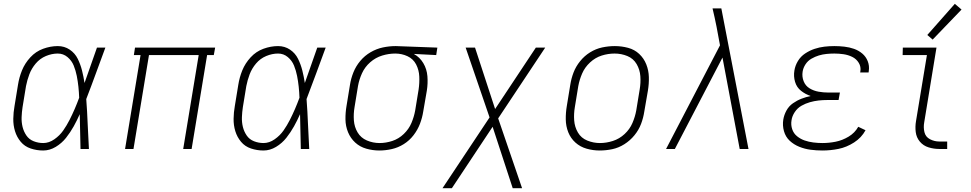

<svg xmlns="http://www.w3.org/2000/svg" viewBox="-20 -779 5080 1004"><path d="M206 8Q240 8 271.5 -11Q303 -30 325.5 -58.5Q348 -87 365.5 -118.5Q383 -150 397 -182Q398 -136 399 -91Q400 -46 401 0H445Q441 -65 438.5 -130.5Q436 -196 431 -261Q457 -328 481.5 -395.5Q506 -463 531 -530H487Q471 -484 454.5 -437.5Q438 -391 422 -345Q417 -378 409 -410Q401 -442 386.5 -471.5Q372 -501 344.5 -519.5Q317 -538 282 -538Q244 -538 205.5 -524Q167 -510 138.5 -479Q110 -448 95 -411Q80 -374 74 -335L56 -225Q50 -192 49.5 -158Q49 -124 58.5 -93Q68 -62 88.5 -37.5Q109 -13 140.5 -2.5Q172 8 206 8ZM206 -31Q180 -31 156 -40.5Q132 -50 118 -70.5Q104 -91 98 -115.5Q92 -140 93 -166.5Q94 -193 98 -219L116 -329Q122 -360 133.5 -390.5Q145 -421 167 -447Q189 -473 220 -486Q251 -499 282 -499Q311 -499 333 -480.5Q355 -462 365.5 -436Q376 -410 381.5 -382Q387 -354 390 -325.5Q393 -297 394 -268Q383 -238 370.5 -209Q358 -180 343.5 -151.5Q329 -123 310.5 -96.5Q292 -70 264 -50.5Q236 -31 206 -31Z M634 0H678L759 -491H1019L938 0H982L1063 -491H1098L1105 -530H686L680 -491H715Z M1358 8Q1392 8 1423.5 -11Q1455 -30 1477.5 -58.5Q1500 -87 1517.5 -118.5Q1535 -150 1549 -182Q1550 -136 1551 -91Q1552 -46 1553 0H1597Q1593 -65 1590.5 -130.5Q1588 -196 1583 -261Q1609 -328 1633.5 -395.5Q1658 -463 1683 -530H1639Q1623 -484 1606.5 -437.5Q1590 -391 1574 -345Q1569 -378 1561 -410Q1553 -442 1538.5 -471.5Q1524 -501 1496.5 -519.5Q1469 -538 1434 -538Q1396 -538 1357.5 -524Q1319 -510 1290.5 -479Q1262 -448 1247 -411Q1232 -374 1226 -335L1208 -225Q1202 -192 1201.5 -158Q1201 -124 1210.5 -93Q1220 -62 1240.5 -37.5Q1261 -13 1292.5 -2.5Q1324 8 1358 8ZM1358 -31Q1332 -31 1308 -40.5Q1284 -50 1270 -70.5Q1256 -91 1250 -115.5Q1244 -140 1245 -166.5Q1246 -193 1250 -219L1268 -329Q1274 -360 1285.5 -390.5Q1297 -421 1319 -447Q1341 -473 1372 -486Q1403 -499 1434 -499Q1463 -499 1485 -480.5Q1507 -462 1517.5 -436Q1528 -410 1533.5 -382Q1539 -354 1542 -325.5Q1545 -297 1546 -268Q1535 -238 1522.5 -209Q1510 -180 1495.5 -151.5Q1481 -123 1462.5 -96.5Q1444 -70 1416 -50.5Q1388 -31 1358 -31Z M1964 8Q1996 8 2029 0.5Q2062 -7 2091.5 -25.5Q2121 -44 2142.5 -72Q2164 -100 2176 -131.5Q2188 -163 2193 -195L2212 -305Q2218 -343 2215 -380.5Q2212 -418 2193.5 -449Q2175 -480 2144 -497L2261 -491L2267 -530L2050 -538H2049Q2016 -538 1982.5 -531Q1949 -524 1918 -506Q1887 -488 1864 -460.5Q1841 -433 1828 -400.5Q1815 -368 1810 -335L1792 -225Q1786 -190 1786.5 -154.5Q1787 -119 1800 -87.5Q1813 -56 1837.5 -33.5Q1862 -11 1895.5 -1.5Q1929 8 1964 8ZM1965 -31Q1930 -31 1898.5 -44.5Q1867 -58 1850 -86.5Q1833 -115 1830.5 -149.5Q1828 -184 1834 -219L1852 -329Q1858 -363 1873 -396Q1888 -429 1916 -453.5Q1944 -478 1978.5 -488.5Q2013 -499 2047 -499Q2081 -499 2111 -485Q2141 -471 2156 -442Q2171 -413 2172.5 -379Q2174 -345 2169 -311L2151 -201Q2145 -168 2131.5 -136Q2118 -104 2091.5 -78.5Q2065 -53 2031.5 -42Q1998 -31 1965 -31Z M2294 205H2343L2556 -116L2661 205H2710L2585 -160L2831 -530H2782L2569 -209L2464 -530H2415L2540 -165Z M3116 8Q3149 8 3182 1Q3215 -6 3245 -25Q3275 -44 3297.5 -71.5Q3320 -99 3332 -130.5Q3344 -162 3349 -195L3368 -305Q3374 -341 3373 -376Q3372 -411 3359.5 -442.5Q3347 -474 3322.5 -497Q3298 -520 3264 -529Q3230 -538 3195 -538Q3162 -538 3129 -531Q3096 -524 3066 -505.5Q3036 -487 3013.5 -459Q2991 -431 2979 -399.5Q2967 -368 2962 -335L2944 -225Q2938 -190 2938.5 -154.5Q2939 -119 2951.5 -87.5Q2964 -56 2989 -33.5Q3014 -11 3047.5 -1.5Q3081 8 3116 8ZM3117 -31Q3083 -31 3051 -44Q3019 -57 3002 -86Q2985 -115 2982.5 -149.5Q2980 -184 2986 -219L3004 -329Q3010 -362 3024 -394.5Q3038 -427 3065.5 -452.5Q3093 -478 3126.5 -488.5Q3160 -499 3194 -499Q3229 -499 3260.5 -486Q3292 -473 3309 -444Q3326 -415 3328.5 -380.5Q3331 -346 3325 -311L3307 -201Q3301 -168 3287 -135.5Q3273 -103 3246 -78Q3219 -53 3185 -42Q3151 -31 3117 -31Z M3463 0H3509L3758 -478L3848 0H3894L3752 -735H3706Q3712 -711 3717 -687Q3722 -663 3727 -639L3745 -542Z M4281 8Q4323 8 4365 -0.5Q4407 -9 4446 -34Q4485 -59 4506 -98L4468 -116Q4450 -84 4417.5 -64.5Q4385 -45 4350 -38Q4315 -31 4281 -31Q4257 -31 4233 -34Q4209 -37 4187.5 -44.5Q4166 -52 4148 -66.5Q4130 -81 4122.5 -103.5Q4115 -126 4119 -150Q4122 -172 4136 -193Q4150 -214 4171 -226Q4192 -238 4215 -244.5Q4238 -251 4260.5 -253.5Q4283 -256 4306 -256H4365L4372 -295H4313Q4286 -295 4260.5 -299.5Q4235 -304 4213.5 -317Q4192 -330 4182.5 -354Q4173 -378 4177 -404Q4180 -424 4192 -442.5Q4204 -461 4223 -472Q4242 -483 4262 -489Q4282 -495 4302.5 -497Q4323 -499 4343 -499Q4367 -499 4391 -495.5Q4415 -492 4436.5 -481.5Q4458 -471 4470.5 -450.5Q4483 -430 4479 -406Q4479 -403 4478 -400H4522Q4522 -404 4523 -408Q4527 -435 4517.5 -459Q4508 -483 4489 -499Q4470 -515 4446 -523.5Q4422 -532 4395.5 -535Q4369 -538 4343 -538Q4317 -538 4291 -535Q4265 -532 4239.5 -523.5Q4214 -515 4190.5 -499.5Q4167 -484 4152.5 -460Q4138 -436 4134 -410Q4129 -380 4137.5 -351Q4146 -322 4169 -304Q4192 -286 4219 -277Q4195 -272 4171.5 -263Q4148 -254 4126.5 -239Q4105 -224 4092.5 -201Q4080 -178 4076 -154Q4071 -123 4079.5 -93Q4088 -63 4109.5 -43Q4131 -23 4159.5 -11.5Q4188 0 4218.5 4Q4249 8 4281 8Z M4892 0H4933V-39H4892Q4866 -39 4843 -51Q4820 -63 4814 -88Q4808 -113 4813 -140L4877 -530H4701L4700 -491H4827L4770 -146Q4765 -117 4768.5 -88.5Q4772 -60 4790 -38.5Q4808 -17 4835.5 -8.5Q4863 0 4892 0ZM4857 -572 5008 -729 4973 -759 4829 -596Z"/></svg>

Font: Iosevka Sparkle Extralight
Style: Italic
Weight: 200
Italic angle: -9°
Designer: Belleve Invis
Foundry: Belleve Invis
Version: Version 4.5.0; ttfautohint (v1.8.3)